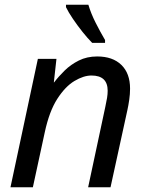

<svg xmlns="http://www.w3.org/2000/svg" viewBox="-20 -786 619 806"><path d="M24 0 139 -539H217L206 -440H207Q226 -465 251.5 -490Q277 -515 311 -532Q345 -549 388 -549Q453 -549 489.5 -513.5Q526 -478 526 -414Q526 -391 522.5 -367Q519 -343 515 -325L444 0H350L422 -337Q427 -360 429.5 -375.5Q432 -391 432 -405Q432 -469 364 -469Q331 -469 292.5 -446Q254 -423 220.5 -371Q187 -319 168 -231L118 0ZM367 -606Q348 -625 326.5 -652Q305 -679 286 -707Q267 -735 257 -756V-766H351Q362 -729 381.5 -690.5Q401 -652 421 -618V-606Z"/></svg>

Font: Manna Sans
Style: Italic
Weight: 400
Italic angle: -12°
Designer: Monotype Design Team
Foundry: Monotype Imaging Inc.
Version: Version 2.001.1; ttfautohint (v1.8.2)